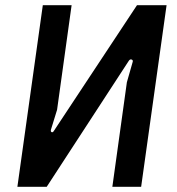

<svg xmlns="http://www.w3.org/2000/svg" viewBox="-20 -720 681 740"><path d="M47 0 145 -700H256L200 -297L176 -219Q175 -212 179.5 -210.5Q184 -209 188 -216L508 -700H622L524 0H413L469 -403L491 -480Q494 -488 487.5 -490.5Q481 -493 476 -485L160 0Z"/></svg>

Font: Finlandica Medium
Style: Italic
Weight: 500
Italic angle: -8°
Designer: Niklas Ekholm, Juho Hiilivirta, Jaakko Suomalainen
Foundry: Helsinki Type Studio
Version: Version 1.063